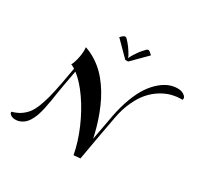

<svg xmlns="http://www.w3.org/2000/svg" viewBox="-215 -1333 1678 1618"><g transform="rotate(30 624.5 -524.0)"><path d="M687 -895.5H659.7L520 -1036.1Q546.9 -1065.9 561.5 -1065.9Q569.3 -1065.9 577.1 -1058.8Q585 -1051.8 602.5 -1031.2Q622.1 -1009.3 646 -971.7Q669.9 -934.1 672.4 -922.4H674.3Q676.8 -933.6 700.9 -971.4Q725.1 -1009.3 745.1 -1031.2Q762.2 -1050.8 770.5 -1058.3Q778.8 -1065.9 786.6 -1065.9Q800.8 -1065.9 827.6 -1036.1ZM318.8 -822.3Q373.5 -803.7 422.9 -772.2Q472.2 -740.7 511.2 -701.7Q550.3 -662.6 584.5 -613.5Q618.7 -564.5 644.5 -513.9Q670.4 -463.4 692.4 -405.8Q714.4 -348.1 729.7 -295.2Q745.1 -242.2 757.3 -185.1L802.7 -430.2Q822.3 -533.2 854 -616.5Q885.7 -699.7 922.4 -753.2Q959 -806.6 1001.5 -842.5Q1043.9 -878.4 1084.2 -893.6Q1124.5 -908.7 1164.6 -908.7Q1199.7 -908.7 1224.1 -892.6Q1248.5 -876.5 1248.5 -857.9Q1248.5 -851.6 1246.1 -845.7H1236.3Q1188 -845.7 1140.9 -833.5Q1093.8 -821.3 1044.2 -791Q994.6 -760.7 953.9 -714.8Q913.1 -668.9 879.2 -596.4Q845.2 -523.9 827.6 -432.1Q823.2 -411.1 786.4 -206.8Q749.5 -2.4 747.6 12.7H742.2L683.6 18.1Q662.6 -96.7 609.9 -219.7Q557.1 -342.8 486.6 -444.3Q416 -545.9 344.7 -600.1L317.9 -452.6Q312 -421.9 304.2 -372.1Q296.4 -322.3 290.8 -286.1Q285.2 -250 275.4 -205.3Q265.6 -160.6 254.4 -128.9Q243.2 -97.2 225.3 -68.1Q207.5 -39.1 184.6 -22.5Q148.9 3.9 108.9 3.9Q82.5 3.9 64.5 -7.3Q46.4 -18.6 46.4 -33.7Q46.4 -36.1 46.9 -37.6Q91.8 -49.8 124.8 -71Q157.7 -92.3 182.4 -122.3Q207 -152.3 226.8 -201.4Q246.6 -250.5 261.5 -307.6Q276.4 -364.7 293 -450.7L322.8 -615.7Q300.8 -629.4 283.2 -636.7Q294.4 -647.5 307.4 -698.2Q320.3 -749 320.3 -793.9Q320.3 -813.5 318.8 -822.3Z"/></g></svg>

Font: QumpellkaNo12
Style: Regular
Weight: 500
Designer: gluk (gluksza@wp.pl)
Foundry: gluk (gluksza@wp.pl)
Version: Version 00.480